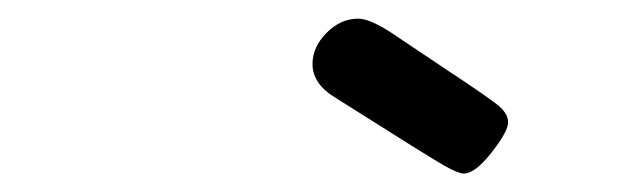

<svg xmlns="http://www.w3.org/2000/svg" viewBox="-20 -734 676 207"><path d="M316.9 -665Q316.9 -683.1 332 -698.5Q347.2 -713.9 366.2 -713.9Q380.4 -713.9 409.2 -693.8Q430.2 -679.7 460.9 -659.2Q509.8 -627 518.8 -618.9Q527.8 -610.8 527.8 -602.1Q527.8 -592.3 510 -569.6Q492.2 -546.9 480 -546.9Q474.1 -546.9 459 -555.4Q443.8 -564 342.8 -627.9Q316.9 -643.1 316.9 -665Z"/></svg>

Font: CMU Concrete
Style: BoldItalic
Weight: 700
Italic angle: -14.04°
Version: Version 0.7.0